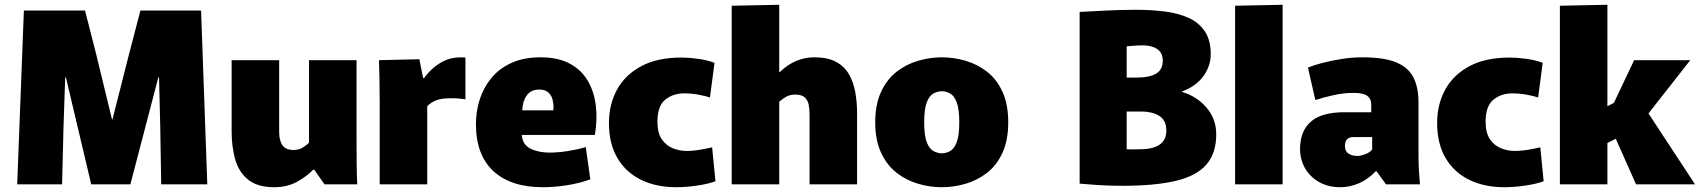

<svg xmlns="http://www.w3.org/2000/svg" viewBox="-20 -772 7118 804"><path d="M80 -728H336L382 -548L449 -272H451L521 -548L568 -728H822L848 0H655L651 -243L646 -448H643L526 0H362L256 -448H253L246 -243L240 0H52Z M1129 12Q1057 12 1018 -20.5Q979 -53 964.5 -106Q950 -159 950 -220V-520H1149V-220Q1149 -184 1162.5 -164Q1176 -144 1209 -144Q1231 -144 1246 -153Q1261 -162 1274 -174V-520H1473V-183Q1473 -131 1473.5 -85Q1474 -39 1476 0H1339L1296 -61H1291Q1267 -35 1225 -11.5Q1183 12 1129 12Z M1570 0V-343Q1570 -402 1569 -443Q1568 -484 1567 -520L1736 -524L1752 -445H1756Q1785 -486 1828 -511Q1871 -536 1929 -531V-356Q1886 -363 1841.5 -359.5Q1797 -356 1769 -327V0Z M2254 12Q2119 12 2046 -55.5Q1973 -123 1973 -252Q1973 -305 1988.5 -354.5Q2004 -404 2037 -444.5Q2070 -485 2121.5 -508.5Q2173 -532 2244 -532Q2317 -532 2366 -505.5Q2415 -479 2441.5 -433.5Q2468 -388 2475 -329.5Q2482 -271 2471 -207H2165Q2168 -166 2201.5 -149.5Q2235 -133 2282 -133Q2317 -133 2358 -139.5Q2399 -146 2433 -156L2452 -21Q2405 -4 2352.5 4Q2300 12 2254 12ZM2238 -397Q2203 -397 2185.5 -372Q2168 -347 2167 -310H2297Q2298 -315 2298 -322Q2298 -339 2293.5 -356Q2289 -373 2276 -385Q2263 -397 2238 -397Z M2812 12Q2728 12 2664.5 -19Q2601 -50 2565.5 -110Q2530 -170 2530 -257Q2530 -335 2564 -397Q2598 -459 2665.5 -495Q2733 -531 2834 -531Q2864 -531 2901.5 -526Q2939 -521 2972 -509L2953 -364Q2934 -370 2905 -375.5Q2876 -381 2845 -381Q2798 -381 2765.5 -354.5Q2733 -328 2733 -262Q2733 -215 2751.5 -188.5Q2770 -162 2798 -151Q2826 -140 2854 -140Q2883 -140 2911.5 -145Q2940 -150 2962 -155L2976 -13Q2947 -2 2900 5Q2853 12 2812 12Z M3044 -748 3243 -752V-470H3245Q3280 -503 3315.5 -517.5Q3351 -532 3391 -532Q3446 -532 3481 -513Q3516 -494 3535 -461Q3554 -428 3561.5 -386Q3569 -344 3569 -298V0H3370V-292Q3370 -314 3366.5 -333Q3363 -352 3350 -364Q3337 -376 3310 -376Q3288 -376 3271.5 -366.5Q3255 -357 3243 -346V0H3044Z M3924 12Q3874 12 3824.5 -2.5Q3775 -17 3734.5 -48.5Q3694 -80 3669.5 -132.5Q3645 -185 3645 -260Q3645 -335 3669.5 -387.5Q3694 -440 3734.5 -471.5Q3775 -503 3824.5 -517.5Q3874 -532 3924 -532Q3974 -532 4023.5 -517.5Q4073 -503 4113.5 -471.5Q4154 -440 4178 -387.5Q4202 -335 4202 -260Q4202 -185 4178 -132.5Q4154 -80 4113.5 -48.5Q4073 -17 4023.5 -2.5Q3974 12 3924 12ZM3924 -130Q3941 -130 3958 -139Q3975 -148 3986 -176Q3997 -204 3997 -260Q3997 -316 3986 -344Q3975 -372 3958 -381Q3941 -390 3924 -390Q3907 -390 3889.5 -381Q3872 -372 3861 -344Q3850 -316 3850 -260Q3850 -204 3861 -176Q3872 -148 3889.5 -139Q3907 -130 3924 -130Z M4681 6Q4623 6 4578.5 3Q4534 0 4501 -3V-722Q4542 -724 4606.5 -727.5Q4671 -731 4737 -731Q4800 -731 4856.5 -724Q4913 -717 4956.5 -697.5Q5000 -678 5025 -641Q5050 -604 5050 -545Q5050 -496 5019.5 -453.5Q4989 -411 4930 -389V-387Q4993 -368 5033 -320.5Q5073 -273 5073 -210Q5073 -130 5031.5 -82.5Q4990 -35 4903 -14.5Q4816 6 4681 6ZM4737 -447Q4793 -447 4821 -463.5Q4849 -480 4849 -518Q4849 -551 4826 -566.5Q4803 -582 4767 -582Q4742 -582 4721 -580Q4700 -578 4698 -578V-447ZM4753 -147Q4864 -147 4864 -225Q4864 -269 4834 -287Q4804 -305 4761 -305H4698V-147Q4711 -146 4723.5 -146.5Q4736 -147 4753 -147Z M5152 -748 5351 -752V0H5152Z M5592 12Q5543 12 5505 -9Q5467 -30 5445.5 -66.5Q5424 -103 5424 -149Q5424 -222 5468.5 -262Q5513 -302 5610 -302H5722V-336Q5722 -358 5705.5 -370.5Q5689 -383 5649 -383Q5605 -383 5561.5 -373Q5518 -363 5488 -353L5457 -489Q5481 -499 5517.5 -508.5Q5554 -518 5597.5 -525Q5641 -532 5685 -532Q5774 -532 5825 -511.5Q5876 -491 5898 -449Q5920 -407 5920 -342V-119Q5920 -87 5922 -54.5Q5924 -22 5926 0H5784L5744 -55H5741Q5709 -21 5670.5 -4.5Q5632 12 5592 12ZM5664 -119Q5678 -119 5697.5 -126.5Q5717 -134 5726 -146V-198H5645Q5632 -198 5622 -190Q5612 -182 5612 -159Q5612 -139 5626.5 -129Q5641 -119 5664 -119Z M6280 12Q6196 12 6132.5 -19Q6069 -50 6033.5 -110Q5998 -170 5998 -257Q5998 -335 6032 -397Q6066 -459 6133.5 -495Q6201 -531 6302 -531Q6332 -531 6369.5 -526Q6407 -521 6440 -509L6421 -364Q6402 -370 6373 -375.5Q6344 -381 6313 -381Q6266 -381 6233.5 -354.5Q6201 -328 6201 -262Q6201 -215 6219.5 -188.5Q6238 -162 6266 -151Q6294 -140 6322 -140Q6351 -140 6379.5 -145Q6408 -150 6430 -155L6444 -13Q6415 -2 6368 5Q6321 12 6280 12Z M6512 -748 6711 -752V-327L6738 -341L6823 -520H7058L6883 -297L7078 0H6831L6746 -191L6711 -173V0H6512Z"/></svg>

Font: Murecho Black
Style: Regular
Weight: 900
Designer: Neil Summerour
Foundry: Positype
Version: Version 1.010; ttfautohint (v1.8.3)